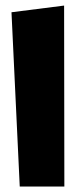

<svg xmlns="http://www.w3.org/2000/svg" viewBox="-20 -682 277 702"><path d="M22 -637.2 214.4 -661.6 215.3 0H52.2Z"/></svg>

Font: SG Kara Bold
Style: Regular
Weight: 400
Designer: Damoon Khanjanzadeh
Version: Version 1.000